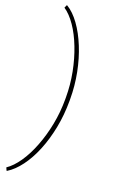

<svg xmlns="http://www.w3.org/2000/svg" viewBox="-190 -835 678 1107"><g transform="rotate(20 148.5 -281.5)"><path d="M16.1 226.1H13.2L5.4 208.5Q42.5 183.6 76.2 134.5Q109.9 85.4 135.3 19.5Q161.1 -46.9 175.8 -122.3Q190.4 -197.8 190.4 -275.4V-288.1Q190.4 -365.2 175.8 -440.7Q161.1 -516.1 135.3 -582.5Q109.9 -648.4 76.2 -697.5Q42.5 -746.6 5.4 -771.5L13.2 -789.1H16.1Q57.1 -764.2 93.5 -713.9Q129.9 -663.6 157.7 -595.2Q185.5 -527.3 201.2 -448Q216.8 -368.7 216.8 -286.1V-276.4Q216.8 -189.9 201.2 -110.6Q185.5 -31.2 158.2 35.6Q130.9 102.1 94.5 151.1Q58.1 200.2 16.1 226.1Z"/></g></svg>

Font: Hanuman Thin
Style: Regular
Weight: 100
Designer: Danh Hong
Version: Version 8.002; ttfautohint (v1.8.3)